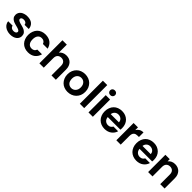

<svg xmlns="http://www.w3.org/2000/svg" viewBox="469 -2564 4359 4359"><g transform="rotate(45 2649.0 -384.5)"><path d="M499 -158.2Q499 -123 483.9 -91.8Q470.2 -62.5 440.9 -39.1Q411.1 -15.1 372.1 -3.9Q333.5 8.8 280.8 8.8Q229.5 8.8 186 -5.9Q141.1 -19.5 109.9 -44.9Q78.1 -69.3 60.1 -103Q40.5 -135.7 39.1 -174.8H180.2Q184.6 -142.6 210.9 -122.1Q237.8 -101.1 279.8 -101.1Q321.3 -101.1 344.2 -118.2Q365.2 -134.8 365.2 -158.2Q365.2 -182.1 341.8 -195.8Q319.8 -208.5 284.2 -219.2L209 -238.8Q165 -250 132.8 -267.1Q96.7 -286.6 75.2 -315.9Q51.8 -346.7 51.8 -397Q51.8 -429.2 66.9 -461.9Q82 -493.2 109.9 -515.1Q135.3 -535.6 179.2 -549.8Q219.7 -563 271 -563Q373.5 -563 431.2 -514.2Q488.3 -464.4 494.1 -379.9H359.9Q356.9 -412.6 333 -432.1Q308.6 -452.1 267.1 -452.1Q229.5 -452.1 208 -438Q188 -423.3 188 -398.9Q188 -374 210.9 -360.8Q235.4 -346.7 268.1 -336.9Q296.9 -328.1 341.8 -316.9Q385.7 -305.7 417 -289.1Q452.1 -269 475.1 -240.2Q497.6 -209 499 -158.2Z M578.1 -276.9Q578.1 -342.8 599.1 -395Q619.1 -448.7 654.8 -485.8Q690.9 -523.4 741.7 -543Q792 -563 852.1 -563Q957 -563 1023.9 -512.2Q1090.3 -460.4 1112.8 -367.2H961.9Q950.2 -401.4 922.9 -422.9Q896 -443.8 851.1 -443.8Q790 -443.8 755.9 -400.9Q720.7 -356.9 720.7 -276.9Q720.7 -196.3 755.9 -153.8Q790 -110.8 851.1 -110.8Q936 -110.8 961.9 -187H1112.8Q1089.8 -96.7 1023.9 -43.9Q956.5 8.8 852.1 8.8Q792 8.8 741.7 -11.2Q691.4 -30.8 654.8 -68.8Q619.1 -106 599.1 -159.2Q578.1 -211.4 578.1 -276.9Z M1355.5 -484.9Q1382.8 -519.5 1426.3 -541Q1468.8 -562 1527.3 -562Q1572.8 -562 1614.3 -546.9Q1656.2 -528.8 1682.6 -501Q1709.5 -472.7 1727.5 -426.8Q1743.7 -383.8 1743.7 -325.2V0H1603.5V-306.2Q1603.5 -373.5 1570.3 -408.2Q1537.1 -442.9 1480.5 -442.9Q1424.3 -442.9 1389.6 -408.2Q1355.5 -374 1355.5 -306.2V0H1215.3V-740.2H1355.5Z M2411.1 -276.9Q2411.1 -210.4 2389.2 -159.2Q2366.7 -106.9 2327.1 -68.8Q2287.6 -30.8 2235.4 -11.2Q2182.1 8.8 2122.1 8.8Q2063 8.8 2011.2 -11.2Q1961.4 -29.8 1922.4 -68.8Q1884.3 -106.9 1863.3 -159.2Q1841.3 -210.4 1841.3 -276.9Q1841.3 -344.7 1863.3 -396Q1886.2 -449.2 1924.3 -485.8Q1961.9 -523.4 2014.2 -543Q2067.4 -563 2126 -563Q2185.1 -563 2238.3 -543Q2290 -523.4 2329.1 -485.8Q2366.7 -448.2 2389.2 -396Q2411.1 -344.7 2411.1 -276.9ZM1982.9 -276.9Q1982.9 -239.7 1994.1 -205.1Q2004.4 -173.3 2023.9 -153.8Q2043 -133.3 2068.4 -123Q2094.2 -112.8 2122.1 -112.8Q2150.9 -112.8 2176.3 -123Q2203.6 -134.3 2222.2 -153.8Q2242.2 -173.8 2255.4 -205.1Q2267.1 -236.3 2267.1 -276.9Q2267.1 -318.4 2255.4 -350.1Q2244.6 -377.9 2223.1 -400.9Q2202.6 -421.4 2178.2 -431.2Q2153.8 -440.9 2124 -440.9Q2095.7 -440.9 2071.3 -431.2Q2046.9 -421.4 2026.4 -400.9Q2004.4 -377.4 1995.1 -350.1Q1982.9 -317.4 1982.9 -276.9Z M2653.8 0H2513.7V-740.2H2653.8Z M2931.6 0H2791.5V-554.2H2931.6ZM2783.7 -703.1Q2783.7 -734.9 2805.7 -756.8Q2828.1 -777.8 2862.8 -777.8Q2898.4 -777.8 2920.9 -756.8Q2942.9 -734.9 2942.9 -703.1Q2942.9 -670.9 2920.9 -648.9Q2898.9 -627 2862.8 -627Q2827.6 -627 2805.7 -648.9Q2783.7 -670.9 2783.7 -703.1Z M3307.6 -448.2Q3256.3 -448.2 3220.7 -417Q3183.1 -384.3 3176.3 -329.1H3439.5Q3438 -357.4 3428.7 -377.9Q3419.9 -397 3399.4 -416Q3379.9 -431.6 3358.4 -439.9Q3331.1 -448.2 3307.6 -448.2ZM3033.7 -276.9Q3033.7 -343.8 3054.7 -396Q3074.7 -449.2 3111.3 -485.8Q3147 -522.9 3198.7 -543Q3250.5 -563 3311.5 -563Q3373.5 -563 3421.4 -543.9Q3469.7 -524.9 3508.3 -487.8Q3544.9 -451.2 3564.5 -401.9Q3584.5 -350.1 3584.5 -289.1Q3584.5 -271 3583.5 -262.2L3580.6 -234.9H3175.3Q3179.7 -174.3 3218.3 -140.1Q3255.9 -106.9 3308.6 -106.9Q3353.5 -106.9 3379.4 -127Q3408.2 -148.9 3419.4 -173.8H3570.3Q3559.6 -135.3 3537.6 -103Q3516.6 -71.3 3481.4 -43.9Q3447.8 -18.1 3405.3 -4.9Q3360.4 8.8 3311.5 8.8Q3252.4 8.8 3200.7 -11.2Q3150.4 -30.8 3112.3 -68.8Q3076.7 -104.5 3054.7 -159.2Q3033.7 -211.4 3033.7 -276.9Z M3686 -554.2H3826.2V-467.8Q3852.1 -511.7 3895 -537.1Q3937 -562 3996.1 -562V-415H3959Q3928.7 -415 3904.3 -409.2Q3877.4 -401.4 3862.3 -386.2Q3843.3 -368.7 3835 -342.8Q3826.2 -315.4 3826.2 -275.9V0H3686Z M4328.1 -448.2Q4276.9 -448.2 4241.2 -417Q4203.6 -384.3 4196.8 -329.1H4460Q4458.5 -357.4 4449.2 -377.9Q4440.4 -397 4419.9 -416Q4400.4 -431.6 4378.9 -439.9Q4351.6 -448.2 4328.1 -448.2ZM4054.2 -276.9Q4054.2 -343.8 4075.2 -396Q4095.2 -449.2 4131.8 -485.8Q4167.5 -522.9 4219.2 -543Q4271 -563 4332 -563Q4394 -563 4441.9 -543.9Q4490.2 -524.9 4528.8 -487.8Q4565.4 -451.2 4585 -401.9Q4605 -350.1 4605 -289.1Q4605 -271 4604 -262.2L4601.1 -234.9H4195.8Q4200.2 -174.3 4238.8 -140.1Q4276.4 -106.9 4329.1 -106.9Q4374 -106.9 4399.9 -127Q4428.7 -148.9 4439.9 -173.8H4590.8Q4580.1 -135.3 4558.1 -103Q4537.1 -71.3 4502 -43.9Q4468.3 -18.1 4425.8 -4.9Q4380.9 8.8 4332 8.8Q4272.9 8.8 4221.2 -11.2Q4170.9 -30.8 4132.8 -68.8Q4097.2 -104.5 4075.2 -159.2Q4054.2 -211.4 4054.2 -276.9Z M5094.7 -306.2Q5094.7 -373.5 5061.5 -408.2Q5028.3 -442.9 4971.7 -442.9Q4915.5 -442.9 4880.9 -408.2Q4846.7 -374 4846.7 -306.2V0H4706.5V-554.2H4846.7V-484.9Q4874.5 -520.5 4916.5 -541Q4959 -562 5013.7 -562Q5061 -562 5102.5 -546.9Q5147 -528.3 5172.9 -501Q5201.7 -470.7 5218.8 -426.8Q5234.9 -383.8 5234.9 -325.2V0H5094.7Z"/></g></svg>

Font: PoppinsZ SemiBold
Style: Regular
Weight: 600
Designer: Ninad Kale (Devanagari), Jonny Pinhorn (Latin)
Foundry: Indian Type Foundry
Version: Version 3.002;FEAKit 1.0